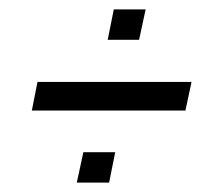

<svg xmlns="http://www.w3.org/2000/svg" viewBox="-20 -459 475 410"><path d="M48 -223 60 -284H389L376 -223ZM144 -69 158 -134H226L213 -69ZM210 -374 223 -439H291L277 -374Z"/></svg>

Font: Saira UltraCondensed Medium
Style: Italic
Weight: 500
Width: 1
Italic angle: -12°
Designer: Hector Gatti with collaboration of the Omnibus-Type team
Foundry: Omnibus-Type
Version: Version 1.101